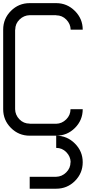

<svg xmlns="http://www.w3.org/2000/svg" viewBox="-20 -853 707 1207"><path d="M424.2 -666.7Q423.3 -702.5 397.1 -729.6Q370.8 -756.7 333.3 -756.7V-757.5H166.7Q130 -756.7 102.9 -730.4Q75.8 -704.2 75.8 -666.7H75V-166.7Q75.8 -130 102.1 -102.9Q128.3 -75.8 166.7 -75.8V-75H333.3Q369.2 -75.8 396.2 -102.5Q423.3 -129.2 423.3 -166.7H500Q500 -97.5 451.2 -48.8Q402.5 0 333.3 0Q401.7 0 450.8 49.2Q500 98.3 500 166.7Q500 235.8 451.2 284.6Q402.5 333.3 333.3 333.3H166.7V258.3H333.3Q369.2 257.5 396.2 230.8Q423.3 204.2 423.3 166.7H424.2Q423.3 130.8 397.1 103.8Q370.8 76.7 333.3 76.7V0H166.7Q97.5 0 48.8 -48.8Q0 -97.5 0 -166.7V-666.7Q0 -735.8 48.8 -784.6Q97.5 -833.3 166.7 -833.3H333.3Q401.7 -833.3 450.8 -784.2Q500 -735 500 -666.7Z"/></svg>

Font: 0xA000-Squareish-Mono
Style: Squareish-Mono
Weight: 400
Version: Version 0.1